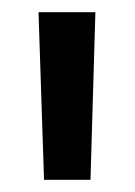

<svg xmlns="http://www.w3.org/2000/svg" viewBox="-20 -760 220 314"><path d="M136 -740 128 -466H52L43 -740Z"/></svg>

Font: Pathway Extreme 72pt Medium
Style: Regular
Weight: 500
Designer: Eduardo Rodriguez Tunni
Foundry: Eduardo Rodriguez Tunni
Version: Version 1.001;gftools[0.9.26]